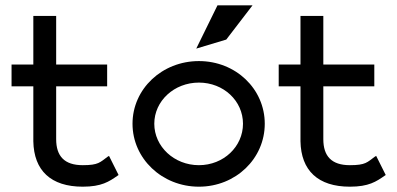

<svg xmlns="http://www.w3.org/2000/svg" viewBox="-20 -692 1496 723"><path d="M426.5 -33 390.5 -105 385.5 -102C356.5 -81 351.5 -70 291.5 -70C222.5 -70 191.5 -104 191.5 -168V-367H383.5V-449H191.5V-632H105.5V-449H23.5V-367H105.5V-160C107.5 -50 171.5 11 291.5 11C362.5 11 390.5 -8 423.5 -31Z M832 -543 931 -672H799L719 -509ZM729 -381C822 -381 895 -312 895 -226C895 -140 822 -70 729 -70C636 -70 561 -140 561 -226C561 -312 636 -381 729 -381ZM729 11C868 11 977 -95 977 -226C977 -357 868 -462 729 -462C590 -462 479 -357 479 -226C479 -95 590 11 729 11Z M1432.5 -33 1396.5 -105 1391.5 -102C1362.5 -81 1357.5 -70 1297.5 -70C1228.5 -70 1197.5 -104 1197.5 -168V-367H1389.5V-449H1197.5V-632H1111.5V-449H1029.5V-367H1111.5V-160C1113.5 -50 1177.5 11 1297.5 11C1368.5 11 1396.5 -8 1429.5 -31Z"/></svg>

Font: Charger
Style: Bd
Weight: 400
Designer: Jasper
Foundry: Cannot Into Space Fonts
Version: Version 0.98